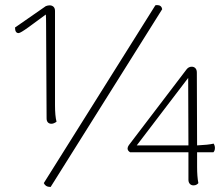

<svg xmlns="http://www.w3.org/2000/svg" viewBox="-20 -722 873 754"><path d="M163 -257 161 -629Q161 -654 160 -665L130 -643Q125 -639 92.5 -615.5Q60 -592 53 -592Q39 -592 39 -614L78 -641Q147 -689 160 -698Q168 -701 175 -701Q184 -701 190 -695.5Q196 -690 196 -679V-309Q196 -267 202 -244Q191 -236 182 -236Q173 -236 168 -241.5Q163 -247 163 -257ZM597 -702Q614 -702 617 -686L179 12H176Q159 12 152 -3L590 -701Q592 -702 597 -702ZM824 -141Q824 -130 818 -124H754V-67Q754 -28 759 -3Q757 0 752 3Q747 6 740 6Q731 6 725.5 0Q720 -6 720 -16V-124H491Q481 -130 481 -139Q481 -145 486 -152L713 -450Q721 -460 733 -460Q742 -460 747.5 -454Q753 -448 753 -437L754 -151Q798 -153 819 -158Q824 -150 824 -141ZM720 -151 719 -416 517 -151Z"/></svg>

Font: Arima Madurai ExtraLight
Style: Regular
Weight: 275
Designer: Joana Correia and Natanael Gama
Foundry: NDISCOVER
Version: Version 1.019